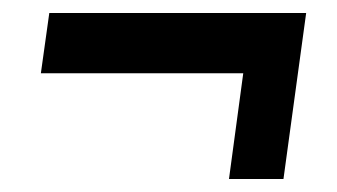

<svg xmlns="http://www.w3.org/2000/svg" viewBox="-20 -473 519 296"><path d="M333 -197 355 -360H43L56 -453H452L417 -197Z"/></svg>

Font: Archivo Narrow
Style: Italic
Weight: 400
Italic angle: -8°
Designer: Hector Gatti
Foundry: Omnibus-Type
Version: Version 3.002